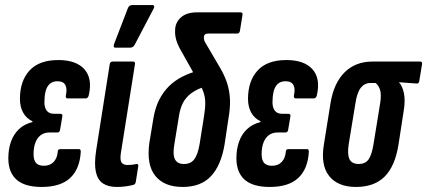

<svg xmlns="http://www.w3.org/2000/svg" viewBox="-20 -735 1693 761"><path d="M145 6Q78 6 45.5 -23Q13 -52 13 -108Q13 -144 23.5 -173.5Q34 -203 55 -223Q76 -243 108 -251L109 -254Q84 -266 71.5 -289Q59 -312 59 -343Q59 -414 97 -455.5Q135 -497 211 -497Q282 -497 314.5 -460.5Q347 -424 332 -358Q329 -345 320 -345H248Q239 -345 241 -357Q247 -383 239 -398Q231 -413 208 -413Q188 -413 176.5 -402Q165 -391 160.5 -372Q156 -353 156 -330Q156 -308 165.5 -296Q175 -284 194 -284H219Q229 -284 227 -273L218 -220Q216 -210 208 -210H178Q155 -210 141 -199Q127 -188 120 -169Q113 -150 113 -124Q113 -100 123 -89Q133 -78 154 -78Q178 -78 192.5 -93Q207 -108 209 -135Q209 -144 220 -144H293Q301 -144 300 -132Q296 -65 258 -29.5Q220 6 145 6Z M443 6Q409 6 388 -8Q367 -22 360 -53.5Q353 -85 361 -138L415 -481Q417 -491 427 -491H507Q517 -491 515 -481L459 -128Q455 -100 462 -90.5Q469 -81 486 -81Q495 -81 504 -82Q513 -83 521 -85Q529 -86 528 -76L518 -13Q516 -4 508 -2Q496 1 479.5 3.5Q463 6 443 6ZM438 -546Q432 -546 431 -550Q430 -554 432 -560L487 -703Q490 -710 494.5 -712.5Q499 -715 505 -715H583Q590 -715 591 -710.5Q592 -706 589 -701L514 -558Q508 -546 495 -546Z M704 6Q631 6 595.5 -38Q560 -82 572 -169L588 -266Q595 -308 611 -339.5Q627 -371 650 -393.5Q673 -416 702.5 -431Q732 -446 766 -455L802 -395Q762 -383 739.5 -366.5Q717 -350 705 -327Q693 -304 688 -267L671 -163Q664 -122 673.5 -103.5Q683 -85 709 -85Q736 -85 750 -103.5Q764 -122 771 -163L788 -270Q794 -306 793.5 -329Q793 -352 785.5 -372.5Q778 -393 761 -421L701 -528Q686 -553 679.5 -573.5Q673 -594 674 -614Q674 -645 696.5 -665.5Q719 -686 760 -686H934Q943 -686 941 -675L931 -613Q929 -602 920 -602H805Q788 -602 788 -587Q788 -581 789.5 -575.5Q791 -570 795 -564L849 -472Q870 -437 880 -406Q890 -375 891.5 -341Q893 -307 885 -262L870 -162Q856 -79 816 -36.5Q776 6 704 6Z M1049 6Q982 6 949.5 -23Q917 -52 917 -108Q917 -144 927.5 -173.5Q938 -203 959 -223Q980 -243 1012 -251L1013 -254Q988 -266 975.5 -289Q963 -312 963 -343Q963 -414 1001 -455.5Q1039 -497 1115 -497Q1186 -497 1218.5 -460.5Q1251 -424 1236 -358Q1233 -345 1224 -345H1152Q1143 -345 1145 -357Q1151 -383 1143 -398Q1135 -413 1112 -413Q1092 -413 1080.5 -402Q1069 -391 1064.5 -372Q1060 -353 1060 -330Q1060 -308 1069.5 -296Q1079 -284 1098 -284H1123Q1133 -284 1131 -273L1122 -220Q1120 -210 1112 -210H1082Q1059 -210 1045 -199Q1031 -188 1024 -169Q1017 -150 1017 -124Q1017 -100 1027 -89Q1037 -78 1058 -78Q1082 -78 1096.5 -93Q1111 -108 1113 -135Q1113 -144 1124 -144H1197Q1205 -144 1204 -132Q1200 -65 1162 -29.5Q1124 6 1049 6Z M1391 6Q1319 6 1284.5 -37.5Q1250 -81 1264 -164L1290 -326Q1303 -406 1346 -448.5Q1389 -491 1456 -491H1645Q1654 -491 1653 -482L1642 -415Q1641 -403 1631 -404L1562 -409V-408Q1575 -394 1581 -365.5Q1587 -337 1580 -295L1559 -159Q1545 -75 1504 -34.5Q1463 6 1391 6ZM1402 -85Q1427 -85 1440 -102Q1453 -119 1460 -161L1487 -327Q1492 -361 1486.5 -378.5Q1481 -396 1469 -406H1448Q1425 -406 1410 -387Q1395 -368 1389 -327L1362 -163Q1356 -122 1365.5 -103.5Q1375 -85 1402 -85Z"/></svg>

Font: Sofia Sans Extra Condensed
Style: Bold Italic
Weight: 700
Italic angle: -9°
Designer: Botio Nikoltchev, Ani Petrova
Foundry: lettersoup
Version: Version 4.101